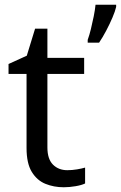

<svg xmlns="http://www.w3.org/2000/svg" viewBox="-20 -780 510 810"><path d="M264 -62Q284 -62 305 -65.5Q326 -69 339 -73V-6Q325 1 299 5.5Q273 10 249 10Q207 10 171.5 -4.5Q136 -19 114 -55Q92 -91 92 -156V-468H16V-510L93 -545L128 -659H180V-536H335V-468H180V-158Q180 -109 203.5 -85.5Q227 -62 264 -62ZM470 -751Q466 -733 454.5 -706Q443 -679 428 -650.5Q413 -622 398 -600H350V-612Q357 -631 363.5 -657.5Q370 -684 375.5 -711.5Q381 -739 383 -760H470Z"/></svg>

Font: Noto Sans Siddham
Style: Regular
Weight: 400
Designer: Monotype Design Team
Foundry: Monotype Imaging Inc.
Version: Version 2.004; ttfautohint (v1.8.4.7-5d5b)